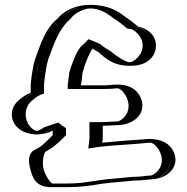

<svg xmlns="http://www.w3.org/2000/svg" viewBox="-20 -724 775 794"><path d="M300 -411C299 -396 297 -388 295 -374V-371H397C411 -371 424 -371 437 -372L460 -374C532 -378 576 -292 528 -236C513 -218 494 -208 471 -207L449 -206C432 -205 415 -204 397 -204H385V-159C385 -150 384 -141 383 -131C448 -139 514 -141 581 -148L595 -149C667 -155 714 -68 666 -12C651 6 632 15 609 17L594 18C573 21 551 22 527 23C481 28 437 30 391 37C343 45 307 50 256 50H192C160 53 136 10 128 -16C118 -49 118 -93 142 -107C150 -112 162 -118 171 -125C184 -135 198 -148 210 -160L218 -168V-190C216 -191 214 -193 211 -195C206 -193 194 -190 189 -188C154 -158 102 -162 72 -194C41 -228 44 -282 77 -312C91 -326 107 -337 127 -344V-372C129 -402 133 -432 139 -460L145 -482C168 -545 189 -607 235 -648L239 -652C257 -675 279 -687 308 -697C321 -702 336 -704 353 -704C410 -704 447 -682 480 -656C496 -647 517 -630 531 -618C570 -613 605 -579 605 -535C605 -490 566 -452 521 -452H514C470 -452 434 -481 409 -503C395 -512 379 -520 368 -531C365 -533 362 -535 359 -536C354 -531 346 -526 343 -520C328 -501 320 -473 310 -450L306 -436C304 -429 300 -420 300 -411ZM214 -212C220 -207 226 -202 233 -198V-162L221 -149C209 -137 194 -124 180 -113C169 -104 157 -98 150 -94C137 -87 132 -53 142 -21C151 6 172 37 191 35H256C306 35 341 30 389 22C436 15 480 13 526 8C551 7 572 6 592 3L608 2C627 0 641 -7 654 -22C694 -69 652 -139 596 -134L582 -133C515 -126 448 -124 385 -116L366 -114L368 -133C369 -142 370 -151 370 -159V-219H397C415 -219 431 -220 448 -221L470 -222C489 -223 504 -230 517 -245C558 -292 517 -362 461 -359L438 -357C424 -356 411 -356 397 -356H280V-375C282 -390 284 -398 285 -412C285 -425 291 -435 292 -440L296 -455C306 -478 313 -505 330 -528C339 -542 347 -546 355 -554C363 -551 372 -548 378 -542C388 -533 403 -524 418 -515C443 -493 476 -467 514 -467H521C558 -467 590 -499 590 -535C590 -573 560 -599 525 -604C510 -617 487 -634 471 -644C439 -670 407 -689 353 -689C338 -689 324 -687 313 -683C285 -673 266 -662 250 -642L245 -637C203 -600 182 -541 159 -477L154 -457C149 -431 144 -401 142 -371V-333L132 -330C114 -323 101 -313 87 -301C60 -277 57 -232 83 -204C109 -176 152 -176 181 -201C192 -205 205 -209 214 -212ZM214 -212C205 -209 192 -205 181 -201C152 -176 109 -176 83 -204C57 -232 60 -277 87 -301C101 -313 114 -323 132 -330L142 -333V-371C144 -401 149 -431 154 -457L159 -477C182 -541 203 -600 245 -637L250 -642C266 -662 285 -673 313 -683C324 -687 338 -689 353 -689C407 -689 439 -670 471 -644C487 -634 510 -617 525 -604C560 -599 590 -573 590 -535C590 -499 558 -467 521 -467H514C476 -467 443 -493 418 -515C403 -524 388 -533 378 -542C372 -548 363 -551 355 -554C347 -546 339 -542 330 -528C312 -504 306 -477 296 -455L292 -440C291 -435 285 -425 285 -412C284 -398 282 -390 280 -375V-356H397C411 -356 424 -356 438 -357L461 -359C517 -362 558 -292 517 -245C504 -230 489 -223 470 -222L448 -221C431 -220 415 -219 397 -219H370V-159C370 -151 369 -142 368 -133L366 -114L385 -116C448 -124 515 -126 582 -133L596 -134C652 -139 694 -69 654 -22C641 -7 627 0 608 2L592 3C572 6 551 7 526 8C480 13 436 15 389 22C341 30 306 35 256 35H191C172 37 151 6 142 -21C132 -53 137 -87 150 -94C157 -98 169 -104 180 -113C194 -124 209 -137 221 -149L233 -162V-198C226 -202 220 -207 214 -212ZM300 -411C300 -421 304 -429 306 -436L310 -450C321 -476 327 -499 342 -519C346 -524 354 -531 359 -536C363 -535 367 -532 368 -531C380 -520 395 -512 409 -503C435 -480 470 -452 514 -452H521C566 -452 605 -490 605 -535C605 -581 569 -611 531 -618C516 -631 496 -646 480 -656C446 -683 410 -704 353 -704C336 -704 321 -702 308 -697C279 -686 257 -674 239 -652L235 -648C189 -606 168 -546 145 -482L139 -460C134 -433 129 -403 127 -372V-344C106 -336 91 -324 77 -312C43 -282 41 -228 72 -194C103 -160 155 -161 189 -188C197 -191 204 -193 211 -195C214 -192 217 -191 218 -190V-168L210 -160C198 -148 184 -135 171 -125C161 -117 150 -112 142 -107C117 -93 118 -49 128 -16C137 12 160 52 192 50H256C307 50 343 45 391 37C437 30 482 28 527 23C553 22 574 21 594 18L609 17C632 15 651 5 666 -13C714 -70 666 -155 595 -149L581 -148C514 -141 448 -139 383 -131C384 -141 385 -150 385 -159V-204H397C415 -204 432 -205 449 -206L471 -207C494 -208 513 -218 528 -236C576 -291 532 -378 460 -374L437 -372C422 -371 411 -371 397 -371H295V-374C297 -389 299 -396 300 -411ZM260 -374V-356H397C413 -356 428 -356 443 -357L465 -359C490 -358 537 -289 495 -241C481 -225 468 -222 467 -222L444 -221C429 -220 413 -219 397 -219H350V-159C350 -151 349 -142 348 -132L345 -110L393 -117C451 -124 521 -126 587 -133L601 -134H603C626 -131 675 -67 633 -18C619 -2 605 2 602 2L586 3C568 6 548 7 521 8C477 13 431 15 379 23C330 31 301 35 256 35H196C183 26 168 0 162 -18C152 -50 160 -92 170 -98C176 -102 190 -108 202 -118C216 -129 230 -142 242 -154L253 -165V-194C249 -197 246 -199 241 -202L221 -217L190 -207C187 -206 169 -200 161 -197C152 -189 138 -184 135 -183C135 -183 123 -180 105 -200C78 -230 81 -280 109 -305C123 -317 136 -328 150 -333L162 -337V-372C164 -402 169 -431 174 -458L180 -480C203 -543 224 -604 267 -642L272 -647C289 -668 305 -676 330 -685C338 -688 344 -689 353 -689C387 -689 416 -675 450 -648C467 -638 490 -620 506 -606L521 -604C530 -603 570 -578 570 -535C570 -492 528 -468 521 -467H514C502 -467 467 -487 439 -511C424 -521 410 -528 400 -537C396 -541 390 -544 383 -547L346 -562L327 -542C325 -540 314 -533 309 -524C293 -503 285 -474 275 -452L271 -438C269 -432 265 -422 265 -411C264 -397 262 -389 260 -374ZM198 -184V-165L188 -155C176 -143 163 -130 150 -120C140 -112 130 -108 121 -103C94 -87 97 -52 107 -19C113 1 123 52 194 50H256C312 50 354 44 401 36C444 30 485 28 532 23C556 22 578 21 601 18L614 17C675 12 724 -36 699 -94C689 -116 670 -142 618 -148C609 -149 598 -150 590 -149L577 -148C520 -144 462 -140 403 -134C404 -144 405 -151 405 -159V-204C421 -204 438 -205 453 -206L474 -207C536 -211 583 -255 565 -311C557 -338 530 -378 455 -374L432 -372C420 -371 410 -371 397 -371H315V-374C317 -389 319 -396 320 -411C320 -423 324 -432 326 -438L330 -453C340 -477 348 -503 363 -523C371 -517 380 -513 388 -508C410 -488 445 -452 514 -452H521C600 -452 625 -501 625 -535C625 -572 600 -603 550 -615C535 -627 516 -643 501 -652C470 -677 429 -704 353 -704C292 -704 244 -679 218 -647C168 -607 149 -545 125 -479L119 -458C114 -431 109 -403 107 -372V-340C82 -331 69 -319 55 -307C22 -278 20 -231 50 -199C66 -182 94 -169 129 -168C159 -167 182 -175 198 -184Z"/></svg>

Font: Blanket
Style: Black
Weight: 900
Foundry: Cannot Into Space Fonts
Version: Version 0.9